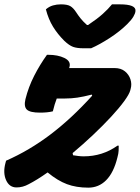

<svg xmlns="http://www.w3.org/2000/svg" viewBox="-34 -853 644 883"><path d="M385 -631H349Q320 -631 302 -637.5Q284 -644 261 -666Q231 -696 210 -730Q189 -764 177 -810Q192 -823 209.5 -828Q227 -833 246 -833Q275 -833 289 -825Q303 -817 316 -797Q325 -783 336.5 -768.5Q348 -754 366 -738H371Q413 -766 438.5 -789Q464 -812 481 -833H517Q593 -833 589 -802Q588 -791 579.5 -776.5Q571 -762 552 -743Q518 -709 471 -678.5Q424 -648 385 -631ZM182 -601H188Q232 -601 262 -586.5Q292 -572 286 -547Q285 -543 284 -540H493Q522 -540 540.5 -525Q559 -510 566 -488Q573 -466 567 -445L565 -437Q560 -419 537 -387.5Q514 -356 477 -316Q440 -276 394.5 -233Q349 -190 300 -149L302 -139Q314 -137 326.5 -135.5Q339 -134 351 -134Q437 -134 506 -183H512Q512 -172 511.5 -159.5Q511 -147 506 -129Q489 -59 454 -24Q420 10 372 10Q317 10 274 -6Q231 -22 185 -60Q137 -26 98 -6Q71 9 42 9Q9 9 -6 -24.5Q-21 -58 -9 -103L-6 -114Q101 -161 198 -234.5Q295 -308 390 -413L388 -418Q349 -408 321.5 -404Q294 -400 266 -400H227Q222 -387 217.5 -372.5Q213 -358 209 -341Q185 -335 150 -335Q104 -335 89.5 -349Q75 -363 83 -397Q97 -453 123 -504Q149 -555 182 -601Z"/></svg>

Font: Recursive Sn Csl St XBd
Style: Italic
Weight: 800
Italic angle: -15°
Version: Version 1.079;hotconv 1.0.112;makeotfexe 2.5.65598; ttfautoh